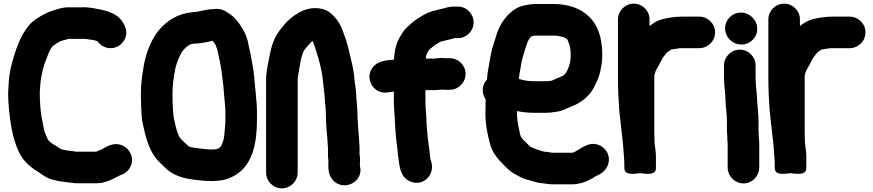

<svg xmlns="http://www.w3.org/2000/svg" viewBox="-20 -798 4786 1052"><path d="M441 -585.3C441.4 -585.3 441.9 -585.2 442.4 -585.1L460.2 -583.3C468.8 -581.6 476.9 -579.8 489.9 -579.1C498.3 -576.7 507.1 -574.8 513.3 -572.8C525.1 -556.2 541.8 -542.3 565.2 -536.7C614.9 -524.8 659.8 -557.1 670.1 -601.1C675.9 -626.1 667.9 -652.3 654.3 -674.1C617.2 -734.8 546.9 -742.1 484.9 -754.5C484.3 -754.6 483.3 -754.8 482.5 -754.9L463 -756.8C453.2 -758.2 441.9 -758.7 430.2 -758H357C333.6 -758 314.3 -753.9 295 -748C259.9 -738.4 231.7 -727.1 201.1 -708.4C171.5 -691 147.5 -673.6 126.3 -643L112.2 -621.9C88.6 -586.4 70.1 -534.9 57.1 -492.3C43.4 -447.2 31.6 -406.2 28.1 -349.6C25.2 -307.3 23.2 -287.8 26 -241.4C32.6 -139.7 48.2 -39.9 82.4 32.6C108.7 88.7 149.6 119.7 196.4 149L208.1 156.8C225.2 168.1 244.3 181.5 273.4 187.4C299.9 194.8 327.7 198.8 358.2 201.8L372.9 203.7C382.4 205.6 395.8 206.7 409.7 206H512C527.9 206 542.9 203.8 556.7 198.8C586.1 190.6 614.2 174.4 638.2 162.4C659.9 155.7 681.7 141.5 693.9 117.2C718.9 67 690.6 18.8 655.2 1.1C602.6 -25.1 556.1 11 536.8 20.6C531.1 23.5 520.3 26.3 507.3 33H397.4C391.4 31.9 384.7 30.8 378.8 30.2L360.8 28.2C338.9 25.7 314 20 309.6 16.5C295.4 5.1 282.3 -0.7 270.2 -8.2C265.3 -11.3 262.6 -14.6 250 -24C247 -26.3 246.9 -26.1 240.6 -37C233.2 -55.5 225.9 -68.9 221.4 -86.5C216.1 -112.8 211.9 -135.5 206.6 -164.3C201.2 -197.2 198 -250.6 198 -292.3C198.6 -303.2 199.6 -319.4 200.9 -336C204.4 -377.3 211.5 -404.2 222 -441.9C227.2 -458.3 242.9 -496.9 249.7 -515.4L256.4 -527.1C262.4 -536.5 265.6 -541.8 269.6 -546.2C285.8 -558.3 308.9 -573.3 324.9 -576.5C337.6 -579 351.3 -585 357 -585H437C440.2 -585 438.8 -585 441 -585.3Z M1041 -732C1040.4 -732 1039.3 -732 1038.5 -731.9C949.7 -723 894.8 -683.9 849.9 -632.2C812.5 -587.2 784.3 -518.4 770.6 -454.2C770.5 -454 770.4 -453.5 770.3 -453.1L762.3 -405C756.6 -367.9 752 -330.6 752 -286C752 -264.8 752.3 -245 753 -223.7C755.7 -185.2 754.3 -151.4 763.7 -113.2C777.9 -49.4 792.5 10.5 828.4 61.1C841.3 80.2 855.6 92 867.3 103.7L884.3 120.7C922.5 158.8 975.7 178.2 1036.9 185.8C1072.3 190.2 1103.9 194 1146.8 194C1158.7 193.2 1167 192.6 1175.7 191.9C1216 189.7 1249.3 173.9 1273.1 159.3C1363.1 103.9 1388 -13.5 1388 -140V-185C1388 -221.3 1383.5 -259.3 1380.9 -291.2L1375.9 -341.2C1372.6 -384.9 1368.1 -423.9 1359.5 -465C1355.2 -486.6 1352.7 -507.9 1346.1 -531.6C1341.5 -548.4 1340.5 -566.9 1332.6 -589.3C1326.1 -607.7 1319.3 -626.2 1304.8 -646.9C1289.4 -671.5 1272 -698.6 1241.1 -719.7C1224.3 -731.1 1194.6 -756.2 1150.2 -748C1105 -747.7 1072.1 -732 1041 -732ZM1145.4 -574.6C1149.9 -568 1154.4 -560.8 1161.5 -551C1163.5 -546.7 1166.2 -538.7 1169.6 -529.1C1173.1 -520.5 1172.8 -508.8 1178.9 -487.4C1187.8 -451.4 1194.5 -407.4 1199.2 -365.1L1204.1 -325.5L1208.1 -275C1210.3 -246.8 1215 -213.9 1215 -185V-140C1215 -128.1 1214.4 -117.1 1213.1 -105.6C1210.7 -80 1209.4 -49.6 1204.9 -32.7C1195.1 1.7 1187.6 14.8 1161.7 20C1155.6 20.1 1148.5 20.4 1141 21H1127.2C1106.2 18.9 1077.3 16.8 1058.5 13.4C1043.6 10.7 1025.6 9.4 1017.7 5.9C1007.7 0 999.6 -9.9 988.6 -19.7C971.7 -34.7 960.8 -46.6 954.9 -66.2C949.8 -83.5 946.6 -86.8 941.4 -111.3C935.1 -139 930.4 -153.6 928.9 -180.8C926.2 -212.2 925 -249.9 925 -285C925 -336.3 932.4 -375.4 940.5 -422.1C948 -455.3 965.8 -498.5 982.4 -521.1C1000.9 -541.6 1019 -559 1045 -559C1070.7 -559 1094.7 -564.3 1113.8 -567.3C1124.6 -568.9 1135.2 -573.2 1145.4 -574.6Z M1777 10.8V53C1777 62.5 1777.7 70.2 1779.7 81.1C1779.4 84.7 1779 91.8 1779 97V112C1779 148.7 1789 181.5 1818.8 202.1C1882.1 245.8 1973.6 189.6 1952 111.3V97C1952 85.8 1954.4 65.6 1950 49V7C1950 6.7 1950 6.1 1950 5.7C1947.5 -40.7 1943.5 -75.8 1941 -119.4L1939 -154.7C1939 -167.5 1938.6 -181.6 1937.9 -192.6L1935.9 -222.7C1935.2 -234.1 1933.7 -244.1 1933 -259C1931.1 -306.8 1923.8 -342.8 1919.9 -385.7C1915.2 -423.1 1909.6 -448.1 1900.3 -483.9C1890.5 -527.8 1880.5 -571.9 1863.3 -614.2C1853.8 -639.5 1846.7 -662.3 1826.9 -688.1C1807.7 -714.2 1781.6 -742.3 1738.8 -750.5C1691.9 -759.6 1649.5 -746.8 1619.5 -729.7C1598.9 -717.6 1588.6 -711.3 1568.3 -694.1C1541.5 -671.3 1530.8 -654.1 1512.4 -631.5C1480.6 -590 1467.5 -545.8 1456.4 -490.4C1450.1 -450.4 1438 -410.5 1438 -359V147C1438 194.8 1476.5 234 1524.5 234C1572.5 234 1611 194.8 1611 147V-359C1611 -368.2 1611.8 -376.5 1613.6 -385.3C1623.3 -438.9 1629.5 -495.6 1647.9 -524.8C1665.4 -544.6 1677.1 -562.9 1693.2 -573.6C1699.3 -557.8 1705.6 -542.4 1711 -522.9C1726.8 -473.4 1742.2 -419.5 1748.1 -366.5C1751.9 -325 1758 -290.7 1760.1 -250.3C1763.3 -210.9 1766 -189.2 1766 -152C1766 -116.1 1770.5 -78.1 1773 -46C1773.2 -35 1775 -23.9 1775 -18C1775 -9 1776.3 -1 1777 10.8Z M2327 -304H2356C2374.6 -304 2388.2 -306.8 2399.9 -307C2407.4 -306.4 2414.9 -306 2422 -306H2445C2492.6 -306 2531 -346.4 2531 -393C2531 -440 2492 -479 2445 -479H2422C2418.5 -479 2414.5 -479.3 2410.1 -479.8C2389.4 -482.4 2370 -477 2356 -477H2328.8C2324.8 -477.2 2319.3 -477.4 2312.6 -477.3C2314.5 -495.8 2320.2 -508.7 2329.4 -522.5C2333.7 -527.9 2340.5 -533.4 2351 -541.8C2361.5 -550.9 2375.5 -558.1 2392.9 -569.2C2413.1 -575.5 2443.7 -580.8 2469.9 -589H2489C2536 -589 2575 -628 2575 -675C2575 -721.6 2536.6 -762 2489 -762H2465C2441.5 -762 2422.6 -754.9 2407.9 -751.3C2368 -741.3 2333.1 -735.6 2296.1 -713.4C2275.7 -701.2 2259.6 -691.8 2239.5 -674.8C2221.6 -658.4 2201 -643.9 2185.7 -619.1L2169.5 -592.7C2152.7 -562.9 2145.2 -535.2 2141.1 -498.5L2139.1 -476.3C2139 -474.6 2138.9 -474 2138.7 -471.4C2136.8 -471.1 2134.3 -471.1 2132.5 -470.9C2096.4 -467.3 2048.2 -464.7 2020.8 -427.3C1990.3 -385.6 2004.8 -332.4 2039.7 -306.8C2074.7 -281.3 2108.9 -292 2138 -296.8V-238C2138 -223.8 2138.6 -211.1 2140.1 -196C2144.1 -126.4 2146.6 -51.4 2157.2 16.3C2159.7 38.9 2159.8 53.2 2164.3 78.8C2169.7 119.2 2175.8 173.2 2225.3 195.3C2301.3 229.3 2372.5 153.6 2338.4 75.2C2334.4 35.8 2329.8 -2.4 2323.8 -43.9L2319.8 -87.8C2317.8 -102.4 2317 -113.2 2317 -125C2317 -165.4 2311 -200.9 2311 -238V-304.1C2316.3 -304.3 2322.8 -304 2327 -304Z M2961.3 33.1C2935.3 26.3 2907.3 16.3 2884.8 5.4L2846.7 -32.7C2841.8 -37.6 2840.1 -40.5 2833.6 -49.7C2830.6 -56.8 2827.9 -68.9 2824.5 -87C2816.7 -122.9 2811.6 -149.4 2812.7 -189.3C2840 -183.8 2873.2 -180 2905 -180H2971C2990.8 -180 3007.3 -181.7 3025.6 -185.2C3062.5 -189.3 3090.8 -206.6 3111 -214.7C3144.1 -227.1 3171.4 -243.3 3196.4 -268C3224.7 -294.8 3239.8 -328.3 3253.8 -359.8C3268.8 -392.8 3273.4 -427.1 3278.7 -464.5C3278.8 -464.9 3278.9 -465.8 3279 -466.4C3285.1 -565.5 3263.8 -655.8 3204.9 -709.4C3160 -751.1 3095.9 -776 3015 -776H2908C2893.8 -776 2880.5 -774.3 2865.4 -770.4L2845.8 -766.5C2826.4 -762.1 2809.5 -753.7 2792.1 -741.1C2755.6 -713.7 2727.1 -676 2708.8 -631.4C2698.4 -605.3 2691.1 -573.3 2682.4 -550.3C2672.8 -521.4 2667.7 -493 2662.3 -460.7C2658.2 -429.7 2649.9 -401.2 2648.2 -362.3C2633.4 -346.8 2625 -326.2 2625 -304C2625 -285.7 2629.8 -269.4 2641 -253.3V-249.5C2640.4 -232.4 2640 -215.6 2640 -199.5C2637.1 -126.8 2650.4 -62.3 2666 -6.2C2680.7 44.4 2711 76.4 2740.3 105.7L2757.3 122.7C2765.2 130.6 2772.7 137.1 2780.9 143C2795.8 154.8 2815.3 162.6 2825.8 169.2C2843.5 180.3 2866.8 186.6 2887.2 191.3C2904.2 195.6 2921.3 203.8 2950.8 205.9C2967.9 207.9 2987.9 212 3012 212H3115C3134.6 212 3151.9 208 3163.1 205.3C3193.4 197.7 3223 181.6 3245.9 166.4C3269.6 157.3 3301.5 137.7 3312.4 101.2C3327.7 50.3 3295.7 6.2 3254.2 -6.1C3212.7 -18.3 3179.2 3.8 3148.7 22.8C3135.5 30.9 3121.8 39 3115 39H3009C2999 39 2983.6 33.9 2961.3 33.1ZM2908 -603H3025.8C3042.8 -600 3044.3 -600 3063.7 -596.2L3080.1 -588C3082.3 -586.7 3082.8 -586.6 3088.8 -581.9C3092.5 -573.8 3094.4 -566.4 3099 -555.3C3103.7 -543.2 3107 -520.2 3107 -498C3107 -486.2 3105.6 -472.9 3104.2 -459.7C3099.2 -434.5 3086.2 -402.5 3074.3 -390.7C3062.2 -378.6 3037.8 -372.9 3008.8 -358.4C3002.9 -355.4 2988.2 -353 2971 -353H2902C2873.9 -353 2847.1 -357.8 2822.7 -365.7C2823.6 -373.2 2824.7 -381.6 2825.7 -387.9L2833.7 -434.2C2839.3 -475.3 2848.2 -498.3 2859.9 -536.7C2868.5 -564.8 2874.9 -582.8 2891.5 -598.8C2900.3 -601.2 2906.7 -603 2908 -603Z M3394 -3.6C3396.3 36.4 3401 73.4 3401 109V123C3401 169.4 3469.9 151 3487 151C3504.7 151 3574 169.4 3574 123V59C3574 24.1 3566 0.1 3566 -27.5C3565.3 -45.6 3565 -62 3565 -80V-383.7C3565.5 -387 3569.9 -399.5 3572.7 -410.7C3587.5 -435.3 3594.5 -448.2 3608.1 -475.3C3614.7 -486.9 3621.4 -493.5 3632.8 -508.9C3643.6 -516.6 3652.3 -523.7 3656.2 -525.6C3661.6 -528.3 3677.5 -529.4 3695.1 -532.3L3705.1 -534H3811C3858.8 -534 3898 -572.5 3898 -620.5C3898 -668.5 3858.8 -707 3811 -707H3716C3708.1 -707 3702.8 -706.8 3693.8 -706C3685.5 -705.9 3678.4 -705.3 3669.2 -703.7L3653.9 -701.8C3647.5 -701 3642.8 -699.6 3635.7 -698.8C3603.8 -693.9 3575.3 -682.3 3555 -667L3539 -655V-692C3539 -739.4 3499.7 -778 3452.5 -778C3405.3 -778 3366 -739.4 3366 -692V-372C3366 -310.5 3368.7 -248.5 3373.1 -191.6C3380.5 -129.9 3386.6 -66.7 3394 -3.6Z M3947 -440V-370C3947 -324.9 3955 -287.9 3955 -249.5C3956.9 -204 3963 -172.4 3963 -132V-84C3963 -73.5 3963.6 -64.1 3965 -54.2V-42C3965 -32.6 3965.6 -24.1 3967 -14.2V120C3967 167.2 4006.8 207 4054 207C4101.6 207 4140 166.6 4140 120V-3.1C4141 -18.7 4138 -34.1 4138 -42C4138 -57.2 4136 -73.1 4136 -84V-132C4136 -179.1 4130 -213.7 4128 -256.1C4126.4 -295.8 4120 -334.5 4120 -370V-440C4120 -487.4 4080.7 -526 4033.5 -526C3986.3 -526 3947 -487.4 3947 -440ZM3953 -643C3953 -593.8 3993.4 -554 4042.5 -554C4090 -554 4129 -591.8 4129 -640C4129 -689.2 4087.5 -729 4039.5 -729C3992 -729 3953 -691.2 3953 -643Z M4218 -3.6C4220.3 36.4 4225 73.4 4225 109V123C4225 169.4 4293.9 151 4311 151C4328.7 151 4398 169.4 4398 123V59C4398 24.1 4390 0.1 4390 -27.5C4389.3 -45.6 4389 -62 4389 -80V-383.7C4389.5 -387 4393.9 -399.5 4396.7 -410.7C4411.5 -435.3 4418.5 -448.2 4432.1 -475.3C4438.7 -486.9 4445.4 -493.5 4456.8 -508.9C4467.6 -516.6 4476.3 -523.7 4480.2 -525.6C4485.6 -528.3 4501.5 -529.4 4519.1 -532.3L4529.1 -534H4635C4682.8 -534 4722 -572.5 4722 -620.5C4722 -668.5 4682.8 -707 4635 -707H4540C4532.1 -707 4526.8 -706.8 4517.8 -706C4509.5 -705.9 4502.4 -705.3 4493.2 -703.7L4477.9 -701.8C4471.5 -701 4466.8 -699.6 4459.7 -698.8C4427.8 -693.9 4399.3 -682.3 4379 -667L4363 -655V-692C4363 -739.4 4323.7 -778 4276.5 -778C4229.3 -778 4190 -739.4 4190 -692V-372C4190 -310.5 4192.7 -248.5 4197.1 -191.6C4204.5 -129.9 4210.6 -66.7 4218 -3.6Z"/></svg>

Font: Smoothie
Style: Bd
Weight: 700
Foundry: Cannot Into Space Fonts
Version: Version 0.8